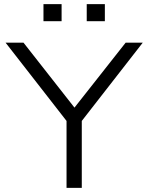

<svg xmlns="http://www.w3.org/2000/svg" viewBox="-20 -912 720 932"><path d="M303 0V-363L317 -307L7 -705H94L342 -389H341L590 -705H673L363 -307L377 -363V0ZM401 -809V-892H489V-809ZM191 -809V-892H279V-809Z"/></svg>

Font: Nunito Sans 7pt SemiExpanded Light
Style: Regular
Weight: 300
Width: 6
Designer: Vernon Adams
Foundry: Vernon Adams
Version: Version 3.101;gftools[0.9.27]